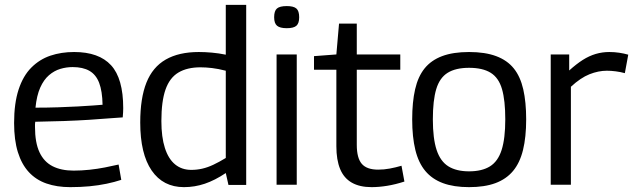

<svg xmlns="http://www.w3.org/2000/svg" viewBox="-20 -760 2608 790"><path d="M269 10Q214 10 171 -5Q128 -20 98.5 -52Q69 -84 53.5 -134Q38 -184 38 -254Q38 -335 56.5 -391.5Q75 -448 109 -482Q143 -516 187.5 -531Q232 -546 285 -546Q387 -546 437 -491.5Q487 -437 487 -315Q487 -309 486.5 -298Q486 -287 485 -277Q464 -276 428.5 -273Q393 -270 346 -267Q299 -264 243 -262Q187 -260 125 -259Q124 -254 124 -249Q124 -244 124 -238Q124 -173 142.5 -133.5Q161 -94 196.5 -76Q232 -58 283 -58Q315 -58 348 -61.5Q381 -65 411.5 -71Q442 -77 468 -83L479 -20Q452 -11 418.5 -4Q385 3 348 6.5Q311 10 269 10ZM126 -317Q174 -317 218.5 -318.5Q263 -320 300.5 -322Q338 -324 364 -326Q390 -328 402 -329Q401 -385 388 -419Q375 -453 348 -468.5Q321 -484 279 -484Q253 -484 228 -476.5Q203 -469 181.5 -450.5Q160 -432 145.5 -399.5Q131 -367 126 -317Z M920 1 909 -48Q864 -18 822.5 -4Q781 10 737 10Q651 10 604 -58.5Q557 -127 557 -256Q557 -356 582.5 -420Q608 -484 662 -515Q716 -546 798 -546Q823 -546 851.5 -543.5Q880 -541 909 -535V-740H993V1ZM909 -110V-469Q878 -477 852.5 -480Q827 -483 805 -483Q750 -483 714 -461.5Q678 -440 661 -391.5Q644 -343 644 -262Q644 -196 658.5 -151Q673 -106 700.5 -83.5Q728 -61 767 -61Q790 -61 812 -66Q834 -71 857.5 -82Q881 -93 909 -110Z M1160 -644Q1132 -644 1120 -654Q1108 -664 1108 -689Q1108 -715 1119.5 -725Q1131 -735 1160 -735Q1188 -735 1199.5 -725Q1211 -715 1211 -689Q1211 -664 1199.5 -654Q1188 -644 1160 -644ZM1118 0V-536H1201V0Z M1509 10Q1460 10 1427.5 -8.5Q1395 -27 1379.5 -64.5Q1364 -102 1364 -158V-473H1272V-529L1364 -536L1375 -663H1448V-536H1627V-473H1448V-164Q1448 -110 1468.5 -86Q1489 -62 1536 -62Q1560 -62 1584 -66.5Q1608 -71 1632 -78L1644 -13Q1607 -1 1573 4.5Q1539 10 1509 10Z M1676 -269Q1676 -340 1688 -392.5Q1700 -445 1727 -478.5Q1754 -512 1799 -529Q1844 -546 1910 -546Q1976 -546 2021.5 -529Q2067 -512 2094 -478.5Q2121 -445 2133 -392.5Q2145 -340 2145 -269Q2145 -196 2132 -143Q2119 -90 2091 -56.5Q2063 -23 2018.5 -6.5Q1974 10 1910 10Q1847 10 1802.5 -6.5Q1758 -23 1730 -56.5Q1702 -90 1689 -143Q1676 -196 1676 -269ZM1761 -269Q1761 -190 1776.5 -143Q1792 -96 1825 -75.5Q1858 -55 1910 -55Q1963 -55 1996 -75.5Q2029 -96 2044 -143Q2059 -190 2059 -269Q2059 -347 2045.5 -393.5Q2032 -440 1999 -460.5Q1966 -481 1910 -481Q1855 -481 1822 -460.5Q1789 -440 1775 -393.5Q1761 -347 1761 -269Z M2322 -536V-470Q2352 -497 2378 -513.5Q2404 -530 2431 -538Q2458 -546 2487 -546Q2508 -546 2528 -543Q2548 -540 2565 -535L2551 -459Q2533 -464 2513.5 -466.5Q2494 -469 2477 -469Q2442 -469 2405.5 -454.5Q2369 -440 2329 -403V0H2246V-536Z"/></svg>

Font: Georama ExtraCondensed Thin
Style: Regular
Weight: 400
Version: Version 1.001